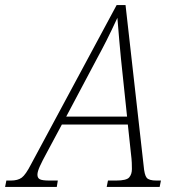

<svg xmlns="http://www.w3.org/2000/svg" viewBox="-72 -734 714 754"><path d="M-52 0 -47 -25H-29Q-2 -25 13.5 -36.5Q29 -48 50 -89L386 -714H421L492 -84Q495 -47 504 -36Q513 -25 542 -25H560L555 0H347L352 -25H384Q425 -25 435.5 -37.5Q446 -50 446 -70Q446 -81 445.5 -95Q445 -109 442 -133L430 -245H171L111 -133Q94 -102 84.5 -81Q75 -60 75 -48Q75 -35 84.5 -30Q94 -25 122 -25H155L151 0ZM310 -506 188 -276H427L403 -504Q400 -537 396.5 -574Q393 -611 389 -664Q365 -612 346 -574.5Q327 -537 310 -506Z"/></svg>

Font: Noto Serif SemiCondensed ExtraLight
Style: Italic
Weight: 200
Width: 4
Italic angle: -12°
Designer: Monotype Design Team
Foundry: Monotype Imaging Inc.
Version: Version 2.013